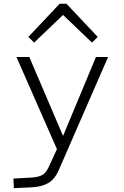

<svg xmlns="http://www.w3.org/2000/svg" viewBox="-20 -761 654 1014"><path d="M129.9 -565.9 294.9 -741.2H331.1L496.1 -565.9L465.8 -536.1L313 -682.1L160.2 -536.1ZM290 138.2Q269 186 234.6 205.8Q200.2 225.6 150.9 228L53.2 232.9L50.8 182.1L146 176.8Q184.1 174.3 203.1 163.3Q222.2 152.3 235.8 124L280.8 26.9L66.9 -460H134.8L313 -43L486.8 -460H550.8Z"/></svg>

Font: IntelOne Mono Light
Style: Regular
Weight: 300
Designer: Fred Shallcrass
Foundry: Frere-Jones Type LLC
Version: Version 1.200;hotconv 1.1.0;makeotfexe 2.6.0;FJTRelease1.2